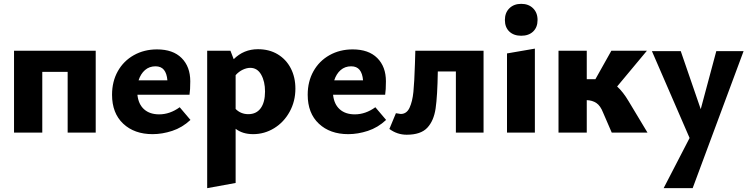

<svg xmlns="http://www.w3.org/2000/svg" viewBox="-20 -690 3897 999"><path d="M478 0H332V-316H200V0H53V-426H478Z M971 -66Q928 -26 876 -9Q824 8 774 8Q679 8 621 -46.5Q563 -101 563 -197Q563 -266 593 -319.5Q623 -373 676.5 -403Q730 -433 797 -433Q880 -433 925 -388Q970 -343 970 -267Q970 -222 966 -197H695Q700 -148 729.5 -121.5Q759 -95 808 -95Q864 -95 915 -132ZM701 -272H851Q848 -308 833 -326.5Q818 -345 789 -345Q757 -345 734.5 -325.5Q712 -306 701 -272Z M1517 -229Q1517 -163 1487 -108.5Q1457 -54 1406.5 -23Q1356 8 1297 8Q1242 8 1206 -20V262L1058 289V-426H1179L1196 -382Q1248 -434 1322 -434Q1381 -434 1425 -407.5Q1469 -381 1493 -334.5Q1517 -288 1517 -229ZM1359 -214Q1359 -266 1339 -301.5Q1319 -337 1282 -337Q1264 -337 1243.5 -327.5Q1223 -318 1206 -299V-123Q1233 -96 1272 -96Q1314 -96 1336.5 -127Q1359 -158 1359 -214Z M1989 -66Q1946 -26 1894 -9Q1842 8 1792 8Q1697 8 1639 -46.5Q1581 -101 1581 -197Q1581 -266 1611 -319.5Q1641 -373 1694.5 -403Q1748 -433 1815 -433Q1898 -433 1943 -388Q1988 -343 1988 -267Q1988 -222 1984 -197H1713Q1718 -148 1747.5 -121.5Q1777 -95 1826 -95Q1882 -95 1933 -132ZM1719 -272H1869Q1866 -308 1851 -326.5Q1836 -345 1807 -345Q1775 -345 1752.5 -325.5Q1730 -306 1719 -272Z M2496 0H2352V-318H2258Q2256 -190 2246.5 -125.5Q2237 -61 2203 -25Q2169 11 2096 11Q2047 11 2006 -19L2040 -101Q2064 -97 2065 -97Q2096 -97 2111 -129.5Q2126 -162 2131 -212Q2136 -262 2139 -358Q2139 -380 2141 -426H2496Z M2618 -412 2763 -437V0H2618ZM2607 -586Q2607 -624 2630.5 -647Q2654 -670 2692 -670Q2730 -670 2753.5 -647Q2777 -624 2777 -586Q2777 -548 2754 -526Q2731 -504 2692 -504Q2653 -504 2630 -526Q2607 -548 2607 -586Z M3349 0H3163L3118 -104Q3104 -140 3083 -154Q3062 -168 3033 -169V0H2886V-426H3033V-278H3078L3161 -426H3346L3191 -240Q3222 -212 3251 -163Z M3849 -424 3584 289H3433L3568 28L3372 -424H3522L3626 -122L3707 -424Z"/></svg>

Font: Ysabeau Ultrabold
Style: Regular
Weight: 800
Designer: Christian Thalmann (Catharsis Fonts)
Version: Version 0.003